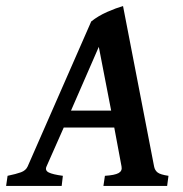

<svg xmlns="http://www.w3.org/2000/svg" viewBox="-43 -611 601 631"><path d="M190.4 -247.6H322.3L281.7 -457ZM332.5 -191.9H166.5L109.9 -64Q104 -50.8 117.2 -44.2Q130.4 -37.6 163.6 -33.2L159.7 0H-22.9L-18.1 -33.2Q10.3 -39.1 26.1 -44.9Q42 -50.8 47.9 -64L256.8 -540.5Q280.3 -559.1 309.3 -571.8Q338.4 -584.5 361.3 -591.3L463.4 -64Q465.8 -51.3 474.9 -44.2Q483.9 -37.1 510.7 -33.2L506.3 0H296.9L301.8 -33.2Q334 -35.2 346.7 -42.2Q359.4 -49.3 356.4 -64Z"/></svg>

Font: Dai Banna SIL SemiBold
Style: Italic
Weight: 600
Italic angle: -11°
Designer: Victor Gaultney
Foundry: SIL International
Version: Version 4.000